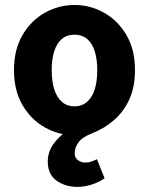

<svg xmlns="http://www.w3.org/2000/svg" viewBox="-20 -528 595 767"><path d="M289.9 218.6Q240.7 218.6 205.8 193.6Q170.9 168.5 170.9 117.8Q170.9 78.7 193.3 47.7Q215.6 16.7 244.8 -2.4L277.5 12Q214.8 12 159.7 -18.7Q104.6 -49.5 70.2 -107.5Q35.9 -165.6 35.9 -247.9Q35.9 -330.4 70.2 -388.5Q104.6 -446.7 159.7 -477.4Q214.8 -508.1 277.5 -508.1Q340.3 -508.1 395.3 -477.4Q450.3 -446.7 484.8 -388.5Q519.2 -330.4 519.2 -247.9Q519.2 -181.1 496.9 -131.7Q474.6 -82.4 435.8 -48.5Q397 -14.6 347.2 4.9Q308.6 19.5 293.5 40.7Q278.4 61.8 278.4 84.4Q278.4 103.1 291.8 112.2Q305.3 121.4 319.9 121.4Q334.4 121.4 346 117.2Q357.6 113 367.3 108L397.8 184Q377.6 198.9 347.7 208.8Q317.8 218.6 289.9 218.6ZM277.5 -103.3Q307.9 -103.3 328.3 -121.5Q348.7 -139.6 358.6 -171.8Q368.5 -204.1 368.5 -247.9Q368.5 -290.8 358.6 -322.8Q348.7 -354.7 328.3 -372.1Q307.9 -389.5 277.5 -389.5Q247.1 -389.5 226.8 -372.1Q206.5 -354.7 196.5 -322.8Q186.5 -290.8 186.5 -247.9Q186.5 -204.1 196.5 -171.8Q206.5 -139.6 226.8 -121.5Q247.1 -103.3 277.5 -103.3Z"/></svg>

Font: Source Sans 3
Style: Regular
Weight: 200
Designer: Paul D. Hunt
Foundry: Adobe
Version: Version 3.046;hotconv 1.0.118;makeotfexe 2.5.65603